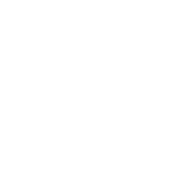

<svg xmlns="http://www.w3.org/2000/svg" viewBox="-69 -519 539 539"><g transform="rotate(-15 200.0 -250.0)"><path d="M300 -150Q300 -150 300 -150Q300 -150 300 -150Q300 -150 300 -150Q300 -150 300 -150Q300 -150 300 -150Q300 -150 300 -150Q300 -150 300 -150Q300 -150 300 -150Q300 -150 300 -150Q300 -150 300 -150Q300 -150 300 -150Q300 -150 300 -150ZM300 -250Q300 -250 300 -250Q300 -250 300 -250Q300 -250 300 -250Q300 -250 300 -250Q300 -250 300 -250Q300 -250 300 -250Q300 -250 300 -250Q300 -250 300 -250Q300 -250 300 -250Q300 -250 300 -250Q300 -250 300 -250Q300 -250 300 -250ZM300 -350Q300 -350 300 -350Q300 -350 300 -350Q300 -350 300 -350Q300 -350 300 -350Q300 -350 300 -350Q300 -350 300 -350Q300 -350 300 -350Q300 -350 300 -350Q300 -350 300 -350Q300 -350 300 -350Q300 -350 300 -350Q300 -350 300 -350ZM200 -450Q200 -450 200 -450Q200 -450 200 -450Q200 -450 200 -450Q200 -450 200 -450Q200 -450 200 -450Q200 -450 200 -450Q200 -450 200 -450Q200 -450 200 -450Q200 -450 200 -450Q200 -450 200 -450Q200 -450 200 -450Q200 -450 200 -450ZM100 -350Q100 -350 100 -350Q100 -350 100 -350Q100 -350 100 -350Q100 -350 100 -350Q100 -350 100 -350Q100 -350 100 -350Q100 -350 100 -350Q100 -350 100 -350Q100 -350 100 -350Q100 -350 100 -350Q100 -350 100 -350Q100 -350 100 -350ZM100 -250Q100 -250 100 -250Q100 -250 100 -250Q100 -250 100 -250Q100 -250 100 -250Q100 -250 100 -250Q100 -250 100 -250Q100 -250 100 -250Q100 -250 100 -250Q100 -250 100 -250Q100 -250 100 -250Q100 -250 100 -250Q100 -250 100 -250ZM100 -150Q100 -150 100 -150Q100 -150 100 -150Q100 -150 100 -150Q100 -150 100 -150Q100 -150 100 -150Q100 -150 100 -150Q100 -150 100 -150Q100 -150 100 -150Q100 -150 100 -150Q100 -150 100 -150Q100 -150 100 -150Q100 -150 100 -150ZM200 -50Q200 -50 200 -50Q200 -50 200 -50Q200 -50 200 -50Q200 -50 200 -50Q200 -50 200 -50Q200 -50 200 -50Q200 -50 200 -50Q200 -50 200 -50Q200 -50 200 -50Q200 -50 200 -50Q200 -50 200 -50Q200 -50 200 -50Z"/></g></svg>

Font: TINY 5x3
Style: Regular
Weight: 400
Designer: Jack Halten Fahnestock
Foundry: Velvetyne Type Foundry
Version: Version 1.002